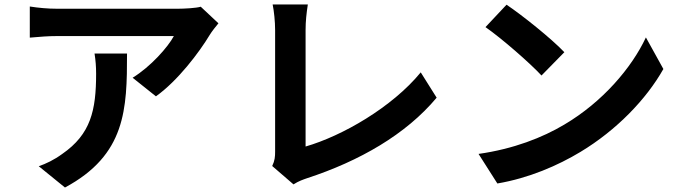

<svg xmlns="http://www.w3.org/2000/svg" viewBox="-20 -781 3040 857"><path d="M955 -677 876 -751C857 -745 802 -742 774 -742H235C193 -742 151 -746 113 -752V-613C160 -617 193 -620 235 -620H756C730 -571 652 -483 572 -434L676 -351C774 -421 869 -547 916 -625C925 -640 944 -664 955 -677ZM547 -542H402C407 -510 409 -483 409 -452C409 -288 385 -182 258 -94C221 -67 185 -50 153 -39L270 56C542 -90 547 -294 547 -542Z M1195 -40 1290 42C1313 27 1335 20 1349 15C1585 -62 1792 -181 1929 -345L1858 -458C1730 -302 1507 -174 1344 -127V-647C1344 -686 1348 -722 1354 -761H1197C1203 -732 1208 -685 1208 -647V-105C1208 -82 1207 -65 1195 -40Z M2241 -760 2147 -660C2220 -609 2345 -500 2397 -444L2499 -548C2441 -609 2311 -713 2241 -760ZM2116 -94 2200 38C2341 14 2470 -42 2571 -103C2732 -200 2865 -338 2941 -473L2863 -614C2800 -479 2670 -326 2499 -225C2402 -167 2272 -116 2116 -94Z"/></svg>

Font: Source Han Sans JP
Style: Bold
Weight: 700
Designer: Ryoko NISHIZUKA 西塚涼子 (kana, bopomofo & ideographs); Paul D. Hunt (Latin, Greek & Cyrillic); Sandoll Communications 산돌커뮤니
Foundry: Adobe
Version: Version 2.002;hotconv 1.0.116;makeotfexe 2.5.65601